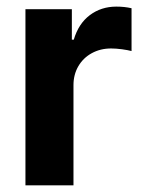

<svg xmlns="http://www.w3.org/2000/svg" viewBox="-20 -558 430 578"><path d="M56.6 -530.3H196.3V-438.5H202.1Q216.3 -486.8 250.5 -512.5Q284.7 -538.1 330.1 -538.1Q355 -538.1 376 -533.2V-404.3Q365.2 -407.2 347.2 -409.7Q329.1 -412.1 314.5 -412.1Q282.2 -412.1 256.3 -397.9Q230.5 -383.8 215.8 -358.6Q201.2 -333.5 201.2 -301.8V0H56.6Z"/></svg>

Font: Pretendard JP
Style: Bold
Weight: 700
Designer: Base glyphs from Inter by Rasmus Andersson; Hangeul glyphs from Noto Sans CJK(Source Han Sans) by Jang Soo-young and Kan
Foundry: Kil Hyung-jin
Version: Version 1.309